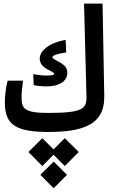

<svg xmlns="http://www.w3.org/2000/svg" viewBox="-20 -713 626 1043"><path d="M246.6 3.9C477.5 3.9 548.8 -64 546.4 -193.8L537.1 -693.4H436.5L449.7 -189C451.7 -120.6 426.8 -99.6 240.7 -99.6C112.3 -99.6 97.2 -124 97.2 -181.2C97.2 -210.9 100.6 -245.6 105 -274.9H21.5C12.2 -240.2 6.3 -193.4 6.3 -156.2C6.3 -31.2 70.8 3.9 246.6 3.9ZM235.4 -243.7C291 -243.7 345.7 -266.1 345.7 -316.9C345.7 -339.4 337.4 -356.9 299.8 -377C274.9 -390.6 264.6 -396 264.6 -402.8C264.6 -410.2 286.1 -420.4 339.8 -428.2L336.4 -496.1C234.4 -478 195.8 -429.7 195.8 -395C195.8 -371.1 209 -352.5 236.8 -336.9C267.6 -319.8 274.4 -318.8 274.4 -311.5C274.4 -306.2 265.6 -302.7 232.4 -302.7C209 -302.7 186.5 -305.7 160.6 -310.1L163.1 -250.5C180.7 -246.6 206.5 -243.7 235.4 -243.7ZM332 37.6 271 98.6 210 37.6 134.3 112.8 210 189 271 127.4 332 189 407.7 112.8ZM271.5 164.6 199.2 236.8 271.5 309.6 343.8 236.8Z"/></svg>

Font: Cascadia Mono NF
Style: Regular
Weight: 400
Monospace: yes
Designer: Aaron Bell
Foundry: Saja Typeworks
Version: Version 2404.023